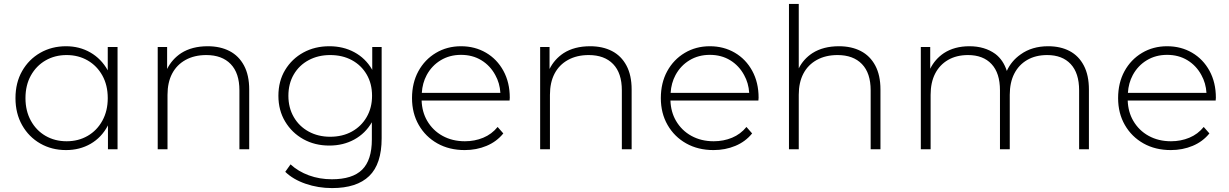

<svg xmlns="http://www.w3.org/2000/svg" viewBox="-20 -762 6275 980"><path d="M317 4Q244 4 185.5 -29.5Q127 -63 93 -123Q59 -183 59 -261Q59 -340 93 -399.5Q127 -459 185.5 -492.5Q244 -526 317 -526Q386 -526 441.5 -494Q497 -462 530 -403Q530 -403 530 -402V-522H580V0H531V-123Q531 -122 530 -120Q498 -60 442.5 -28Q387 4 317 4ZM320 -41Q380 -41 427.5 -68.5Q475 -96 502.5 -146Q530 -196 530 -261Q530 -327 502.5 -376.5Q475 -426 427.5 -453.5Q380 -481 320 -481Q260 -481 212.5 -453.5Q165 -426 137.5 -376.5Q110 -327 110 -261Q110 -196 137.5 -146Q165 -96 212.5 -68.5Q260 -41 320 -41Z M1040 -526Q1104 -526 1151.5 -501.5Q1199 -477 1225.5 -427.5Q1252 -378 1252 -305V0H1202V-301Q1202 -389 1157.5 -435Q1113 -481 1033 -481Q972 -481 927 -456Q882 -431 858.5 -386Q835 -341 835 -278V0H785V-522H833V-410Q858 -460 905 -491Q960 -526 1040 -526Z M1675 198Q1604 198 1540 176Q1476 154 1436 115L1463 77Q1502 113 1556.5 133Q1611 153 1674 153Q1779 153 1828.5 104Q1878 55 1878 -50V-139Q1878 -138 1878 -138Q1845 -81 1788.5 -50Q1732 -19 1661 -19Q1587 -19 1528.5 -51.5Q1470 -84 1435.5 -141.5Q1401 -199 1401 -273Q1401 -348 1435.5 -405Q1470 -462 1528.5 -494Q1587 -526 1661 -526Q1732 -526 1788.5 -495.5Q1845 -465 1878 -409Q1879 -407 1880 -405V-522H1928V-56Q1928 75 1864.5 136.5Q1801 198 1675 198ZM1665 -64Q1728 -64 1776 -90.5Q1824 -117 1851.5 -164.5Q1879 -212 1879 -273Q1879 -335 1851.5 -382Q1824 -429 1776 -455Q1728 -481 1665 -481Q1604 -481 1555.5 -455Q1507 -429 1479.5 -382Q1452 -335 1452 -273Q1452 -212 1479.5 -164.5Q1507 -117 1555.5 -90.5Q1604 -64 1665 -64Z M2352 4Q2273 4 2212.5 -30Q2152 -64 2117.5 -124Q2083 -184 2083 -261Q2083 -339 2115.5 -398.5Q2148 -458 2205 -492Q2262 -526 2333 -526Q2404 -526 2460.5 -493Q2517 -460 2549.5 -400.5Q2582 -341 2582 -263Q2582 -260 2581.5 -256.5Q2581 -253 2581 -249H2132Q2134 -191 2160 -146Q2189 -96 2239 -68.5Q2289 -41 2353 -41Q2403 -41 2446.5 -59Q2490 -77 2520 -114L2549 -81Q2515 -39 2463.5 -17.5Q2412 4 2352 4ZM2534 -288Q2531 -338 2508 -379Q2482 -427 2437 -454.5Q2392 -482 2333 -482Q2275 -482 2229.5 -454.5Q2184 -427 2158 -379Q2136 -338 2133 -288Z M2992 -526Q3056 -526 3103.5 -501.5Q3151 -477 3177.5 -427.5Q3204 -378 3204 -305V0H3154V-301Q3154 -389 3109.5 -435Q3065 -481 2985 -481Q2924 -481 2879 -456Q2834 -431 2810.5 -386Q2787 -341 2787 -278V0H2737V-522H2785V-410Q2810 -460 2857 -491Q2912 -526 2992 -526Z M3622 4Q3543 4 3482.5 -30Q3422 -64 3387.5 -124Q3353 -184 3353 -261Q3353 -339 3385.5 -398.5Q3418 -458 3475 -492Q3532 -526 3603 -526Q3674 -526 3730.5 -493Q3787 -460 3819.5 -400.5Q3852 -341 3852 -263Q3852 -260 3851.5 -256.5Q3851 -253 3851 -249H3402Q3404 -191 3430 -146Q3459 -96 3509 -68.5Q3559 -41 3623 -41Q3673 -41 3716.5 -59Q3760 -77 3790 -114L3819 -81Q3785 -39 3733.5 -17.5Q3682 4 3622 4ZM3804 -288Q3801 -338 3778 -379Q3752 -427 3707 -454.5Q3662 -482 3603 -482Q3545 -482 3499.5 -454.5Q3454 -427 3428 -379Q3406 -338 3403 -288Z M4262 -526Q4326 -526 4373.5 -501.5Q4421 -477 4447.5 -427.5Q4474 -378 4474 -305V0H4424V-301Q4424 -389 4379.5 -435Q4335 -481 4255 -481Q4194 -481 4149 -456Q4104 -431 4080.5 -386Q4057 -341 4057 -278V0H4007V-742H4057V-413Q4081 -461 4127 -491Q4182 -526 4262 -526Z M5330 -526Q5393 -526 5439.5 -501.5Q5486 -477 5512 -427.5Q5538 -378 5538 -305V0H5488V-301Q5488 -389 5445 -435Q5402 -481 5325 -481Q5266 -481 5223 -456Q5180 -431 5157 -386Q5134 -341 5134 -278V0H5084V-301Q5084 -389 5041 -435Q4998 -481 4921 -481Q4862 -481 4819 -456Q4776 -431 4753 -386Q4730 -341 4730 -278V0H4680V-522H4728V-411Q4752 -460 4798 -491Q4852 -526 4928 -526Q5006 -526 5060 -487Q5101 -456 5119 -400Q5142 -451 5189 -484Q5247 -526 5330 -526Z M5956 4Q5877 4 5816.5 -30Q5756 -64 5721.5 -124Q5687 -184 5687 -261Q5687 -339 5719.5 -398.5Q5752 -458 5809 -492Q5866 -526 5937 -526Q6008 -526 6064.5 -493Q6121 -460 6153.5 -400.5Q6186 -341 6186 -263Q6186 -260 6185.5 -256.5Q6185 -253 6185 -249H5736Q5738 -191 5764 -146Q5793 -96 5843 -68.5Q5893 -41 5957 -41Q6007 -41 6050.5 -59Q6094 -77 6124 -114L6153 -81Q6119 -39 6067.5 -17.5Q6016 4 5956 4ZM6138 -288Q6135 -338 6112 -379Q6086 -427 6041 -454.5Q5996 -482 5937 -482Q5879 -482 5833.5 -454.5Q5788 -427 5762 -379Q5740 -338 5737 -288Z"/></svg>

Font: Montserrat Z Light
Style: Regular
Weight: 300
Designer: Julieta Ulanovsky
Foundry: Julieta Ulanovsky
Version: Version 8.000